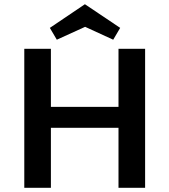

<svg xmlns="http://www.w3.org/2000/svg" viewBox="-20 -889 802 909"><path d="M249 -701 216 -757 382 -869 549 -757 516 -701 383 -762ZM667 -658V0H541V-284H221V0H95V-658H221V-383H541V-658Z"/></svg>

Font: Ysabeau SC
Style: Bold
Weight: 700
Designer: Christian Thalmann (Catharsis Fonts)
Version: Version 0.003